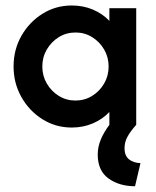

<svg xmlns="http://www.w3.org/2000/svg" viewBox="-20 -446 557 686"><path d="M462.5 219.4Q406.2 219.4 367.7 191.7Q329.2 163.9 329.2 106.2Q329.2 78.5 340.3 52.1Q351.4 25.7 370.8 0V-45.8Q346.5 -20.1 311.8 -5.2Q277.1 9.7 236.1 9.7Q179.2 9.7 131.9 -19.8Q84.7 -49.3 56.6 -99Q28.5 -148.6 28.5 -208.3Q28.5 -268.8 56.6 -318.1Q84.7 -367.4 131.9 -396.9Q179.2 -426.4 236.1 -426.4Q277.1 -426.4 311.8 -411.8Q346.5 -397.2 370.8 -371.5V-416.7H466.7V0Q447.9 20.8 436.5 40.6Q425 60.4 425 83.3Q425 111.1 441.3 123.6Q457.6 136.1 481.9 136.8ZM249.3 -86.8Q282.6 -86.8 309.4 -103.5Q336.1 -120.1 352.1 -147.6Q368.1 -175 368.1 -208.3Q368.1 -241.7 352.1 -269.1Q336.1 -296.5 309.4 -313.2Q282.6 -329.9 250 -329.9Q216.7 -329.9 189.9 -313.2Q163.2 -296.5 147.2 -269.1Q131.2 -241.7 131.2 -208.3Q131.2 -175 147.2 -147.6Q163.2 -120.1 189.9 -103.5Q216.7 -86.8 249.3 -86.8Z"/></svg>

Font: Afacad SemiBold
Style: Regular
Weight: 600
Designer: Kristian Moeller
Foundry: Dicotype
Version: Version 1.000